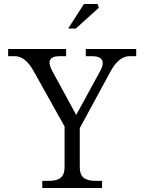

<svg xmlns="http://www.w3.org/2000/svg" viewBox="-20 -947 727 967"><path d="M149.9 -587.9Q108.4 -664.1 54.2 -664.1H21V-700.2H313V-664.1H280.8Q202.1 -664.1 244.1 -587.9L363.8 -368.2L483.9 -587.9Q504.4 -624.5 493.9 -644.3Q483.4 -664.1 443.8 -664.1H412.1V-700.2H666V-664.1H632.8Q578.6 -664.1 537.1 -587.9L381.8 -301.8V-104Q381.8 -68.8 400.6 -52.5Q419.4 -36.1 460.9 -36.1H494.1V0H192.9V-36.1H226.1Q267.6 -36.1 286.4 -52.5Q305.2 -68.8 305.2 -104V-310.1ZM323.2 -803.2 402.8 -926.8H471.2L478 -908.2L361.8 -803.2Z"/></svg>

Font: LT Superior Serif
Style: Regular
Weight: 400
Designer: Daniel Lyons
Foundry: LyonsType
Version: Version 2.120;FEAKit 1.0